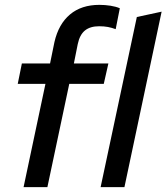

<svg xmlns="http://www.w3.org/2000/svg" viewBox="-20 -770 685 790"><path d="M77 0 167 -425H53L70 -509H186L204 -597Q221 -671 268 -710.5Q315 -750 389 -750Q412 -750 434.5 -746.5Q457 -743 473 -736L456 -650Q440 -656 424 -659Q408 -662 388 -662Q351 -662 329.5 -644.5Q308 -627 300 -589L284 -509H426L407 -425H265L175 0ZM394 0 543 -700 645 -722 492 0Z"/></svg>

Font: Red Hat Display Medium
Style: Italic
Weight: 500
Italic angle: -12°
Designer: Pentagram, MCKL
Foundry: Pentagram, MCKL
Version: Version 1.023; ttfautohint (v1.8.3)